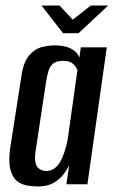

<svg xmlns="http://www.w3.org/2000/svg" viewBox="-20 -666 412 694"><path d="M117 8Q99 8 78 4.5Q57 1 41 -12Q25 -25 17.5 -53.5Q10 -82 17 -132L57 -388Q64 -440 84.5 -464.5Q105 -489 130.5 -495.5Q156 -502 179 -502Q214 -502 237 -490Q260 -478 267 -457L272 -495H366L296 0H220L230 -69Q222 -52 208.5 -34.5Q195 -17 173 -4.5Q151 8 117 8ZM147 -48Q164 -48 176.5 -57Q189 -66 197.5 -81Q206 -96 211.5 -112.5Q217 -129 220.5 -143Q224 -157 225 -165L260 -413Q258 -417 253.5 -424.5Q249 -432 239 -439Q229 -446 208 -446Q185 -446 173 -437Q161 -428 155.5 -410.5Q150 -393 146 -367L108 -115Q105 -93 108 -79.5Q111 -66 117.5 -59.5Q124 -53 132 -50.5Q140 -48 147 -48ZM208 -546 130 -646H195L243 -595L308 -646H371L264 -546Z"/></svg>

Font: Alumni Sans SemiBold
Style: Italic
Weight: 600
Italic angle: -8°
Version: Version 1.016